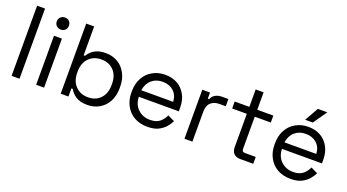

<svg xmlns="http://www.w3.org/2000/svg" viewBox="-53 -1243 3259 1801"><g transform="rotate(20 1577.0 -343.0)"><path d="M83 0Q83 -174.8 83 -700.2Q102.5 -700.2 162.1 -700.2Q162.1 -525.4 162.1 0Q142.6 0 83 0Z M328.1 0Q328.1 -122.1 328.1 -489.3Q347.7 -489.3 407.2 -489.3Q407.2 -367.2 407.2 0Q387.7 0 328.1 0ZM368.2 -565.4Q341.8 -565.4 324.2 -582Q306.6 -598.6 306.6 -625Q306.6 -652.3 324.2 -668.9Q341.8 -685.5 368.2 -685.5Q394.5 -685.5 411.1 -668.9Q427.7 -652.3 427.7 -625Q427.7 -598.6 411.1 -582Q394.5 -565.4 368.2 -565.4Z M843.8 13.7Q768.6 13.7 725.6 -14.6Q683.6 -43.9 664.1 -81.1Q659.2 -81.1 650.4 -81.1Q650.4 -60.5 650.4 0Q630.9 0 573.2 0Q573.2 -174.8 573.2 -700.2Q592.8 -700.2 652.3 -700.2Q652.3 -627.9 652.3 -412.1Q655.3 -412.1 666 -412.1Q678.7 -434.6 700.2 -455.1Q722.7 -475.6 756.8 -489.3Q793 -502.9 843.8 -502.9Q908.2 -502.9 960.9 -472.7Q1013.7 -442.4 1043.9 -384.8Q1075.2 -329.1 1075.2 -251Q1075.2 -247.1 1075.2 -238.3Q1075.2 -160.2 1043.9 -102.5Q1012.7 -45.9 959 -15.6Q907.2 13.7 843.8 13.7ZM823.2 -55.7Q899.4 -55.7 946.3 -104.5Q994.1 -153.3 994.1 -240.2Q994.1 -243.2 994.1 -249Q994.1 -335.9 946.3 -384.8Q899.4 -432.6 823.2 -432.6Q748 -432.6 700.2 -384.8Q651.4 -335.9 651.4 -249Q651.4 -246.1 651.4 -240.2Q651.4 -153.3 700.2 -104.5Q748 -55.7 823.2 -55.7Z M1440.4 13.7Q1367.2 13.7 1310.5 -17.6Q1254.9 -48.8 1223.6 -106.4Q1192.4 -163.1 1192.4 -238.3Q1192.4 -242.2 1192.4 -250Q1192.4 -326.2 1223.6 -382.8Q1254.9 -440.4 1309.6 -470.7Q1365.2 -502.9 1435.5 -502.9Q1504.9 -502.9 1557.6 -473.6Q1610.4 -444.3 1640.6 -388.7Q1670.9 -334 1670.9 -259.8Q1670.9 -248 1670.9 -223.6Q1571.3 -223.6 1271.5 -223.6Q1274.4 -144.5 1323.2 -100.6Q1371.1 -55.7 1442.4 -55.7Q1505.9 -55.7 1540 -85Q1574.2 -114.3 1591.8 -154.3Q1614.3 -142.6 1660.2 -121.1Q1644.5 -89.8 1618.2 -58.6Q1591.8 -28.3 1548.8 -6.8Q1506.8 13.7 1440.4 13.7ZM1272.5 -289.1Q1352.5 -289.1 1590.8 -289.1Q1586.9 -357.4 1543.9 -394.5Q1502 -432.6 1435.5 -432.6Q1369.1 -432.6 1326.2 -394.5Q1283.2 -357.4 1272.5 -289.1Z M1808.6 0Q1808.6 -122.1 1808.6 -489.3Q1828.1 -489.3 1885.7 -489.3Q1885.7 -473.6 1885.7 -428.7Q1888.7 -428.7 1899.4 -428.7Q1912.1 -460.9 1939.5 -475.6Q1966.8 -491.2 2010.7 -491.2Q2030.3 -491.2 2068.4 -491.2Q2068.4 -472.7 2068.4 -418.9Q2052.7 -418.9 2005.9 -418.9Q1952.1 -418.9 1919.9 -389.6Q1887.7 -360.4 1887.7 -297.9Q1887.7 -198.2 1887.7 0Q1868.2 0 1808.6 0Z M2365.2 0Q2323.2 0 2300.8 -23.4Q2278.3 -45.9 2278.3 -85.9Q2278.3 -197.3 2278.3 -419.9Q2242.2 -419.9 2131.8 -419.9Q2131.8 -437.5 2131.8 -489.3Q2168 -489.3 2278.3 -489.3Q2278.3 -532.2 2278.3 -663.1Q2297.9 -663.1 2357.4 -663.1Q2357.4 -619.1 2357.4 -489.3Q2397.5 -489.3 2517.6 -489.3Q2517.6 -471.7 2517.6 -419.9Q2477.5 -419.9 2357.4 -419.9Q2357.4 -339.8 2357.4 -97.7Q2357.4 -68.4 2386.7 -68.4Q2422.9 -68.4 2495.1 -68.4Q2495.1 -50.8 2495.1 0Q2462.9 0 2365.2 0Z M2869.1 13.7Q2795.9 13.7 2739.3 -17.6Q2683.6 -48.8 2652.3 -106.4Q2621.1 -163.1 2621.1 -238.3Q2621.1 -242.2 2621.1 -250Q2621.1 -326.2 2652.3 -382.8Q2683.6 -440.4 2738.3 -470.7Q2793.9 -502.9 2864.3 -502.9Q2933.6 -502.9 2986.3 -473.6Q3039.1 -444.3 3069.3 -388.7Q3099.6 -334 3099.6 -259.8Q3099.6 -248 3099.6 -223.6Q3000 -223.6 2700.2 -223.6Q2703.1 -144.5 2752 -100.6Q2799.8 -55.7 2871.1 -55.7Q2934.6 -55.7 2968.8 -85Q3002.9 -114.3 3020.5 -154.3Q3043 -142.6 3088.9 -121.1Q3073.2 -89.8 3046.9 -58.6Q3020.5 -28.3 2977.5 -6.8Q2935.5 13.7 2869.1 13.7ZM2701.2 -289.1Q2781.2 -289.1 3019.5 -289.1Q3015.6 -357.4 2972.7 -394.5Q2930.7 -432.6 2864.3 -432.6Q2797.9 -432.6 2754.9 -394.5Q2711.9 -357.4 2701.2 -289.1ZM2811.5 -554.7Q2831.1 -588.9 2888.7 -691.4Q2912.1 -691.4 2983.4 -691.4Q2960 -657.2 2887.7 -554.7Q2868.2 -554.7 2811.5 -554.7Z"/></g></svg>

Font: Kadena Space Grotesk
Style: Regular
Weight: 400
Designer: Florian Karsten
Version: Version 2.000